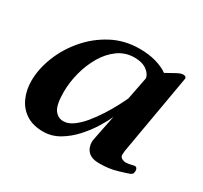

<svg xmlns="http://www.w3.org/2000/svg" viewBox="-112 -646 856 810"><g transform="rotate(30 316.5 -240.5)"><path d="M179.2 12.7Q128.4 13.2 94.7 -8.5Q61 -30.3 44.4 -67.4Q27.8 -104.5 27.8 -148.9Q27.8 -205.6 51.3 -265.9Q74.7 -326.2 118.7 -377.9Q162.6 -429.7 223.1 -461.9Q283.7 -494.1 357.9 -494.1Q401.4 -494.1 437 -483.9Q472.7 -473.6 495.6 -457Q520 -470.7 539.3 -481.2Q558.6 -491.7 569.3 -491.7Q575.7 -491.7 580.3 -489.3Q585 -486.8 585 -480L517.1 -89.4Q515.6 -78.6 515.6 -71.8Q515.6 -59.1 525.1 -54Q534.7 -48.8 544.4 -48.8Q555.2 -48.8 568.6 -52.2Q582 -55.7 585.4 -55.7Q591.8 -55.7 595.2 -51Q598.6 -46.4 598.6 -38.6Q598.6 -28.3 594.5 -23.7Q590.3 -19 586.4 -17.6Q572.3 -12.2 534.4 -1Q496.6 10.3 449.2 10.3Q412.1 10.3 394.8 -7.6Q377.4 -25.4 377.4 -54.2Q377.4 -58.6 380.9 -76.2Q384.3 -93.8 388.9 -116.5Q393.6 -139.2 397.7 -159.4Q401.9 -179.7 403.8 -189.9Q392.6 -163.6 371.1 -129.2Q349.6 -94.7 320.3 -62.5Q291 -30.3 255.1 -9Q219.2 12.2 179.2 12.7ZM229 -67.9Q252 -67.9 275.6 -84.7Q299.3 -101.6 321.8 -128.9Q344.2 -156.2 363.5 -186.5Q382.8 -216.8 397.2 -244.1Q411.6 -271.5 419.4 -288.6L440.9 -398.4Q439 -418 416.7 -434.6Q394.5 -451.2 356.9 -451.2Q312 -451.2 277.1 -426Q242.2 -400.9 218.3 -359.9Q194.3 -318.8 181.9 -270.8Q169.4 -222.7 169.4 -176.8Q169.4 -113.8 186 -90.8Q202.6 -67.9 229 -67.9Z"/></g></svg>

Font: Gelasio SemiBold
Style: Italic
Weight: 600
Italic angle: -8.5°
Designer: Eben Sorkin
Foundry: Eben Sorkin
Version: Version 1.008